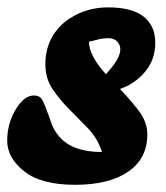

<svg xmlns="http://www.w3.org/2000/svg" viewBox="-40 -505 461 533"><path d="M293 -258Q322 -228 345.5 -197Q369 -166 369 -132Q369 -65 316 -28.5Q263 8 168.5 8Q74 8 27 -29.5Q-20 -67 -20 -114.5Q-20 -162 3.5 -201Q27 -240 54 -240Q70 -240 77 -228.5Q84 -217 103 -162Q110 -142 126 -124Q163 -83 243 -83Q231 -121 204.5 -148.5Q178 -176 152 -202Q126 -228 106 -257.5Q86 -287 86 -327Q86 -399 140 -444Q191 -484 258 -484.5Q325 -485 358 -459.5Q391 -434 391 -386.5Q391 -339 362.5 -305.5Q334 -272 293 -258ZM254 -299Q294 -342 294 -368Q294 -380 285.5 -389.5Q277 -399 261 -399Q245 -399 230.5 -395Q216 -391 207 -389Q207 -351 254 -299Z"/></svg>

Font: Leckerli One
Style: Regular
Weight: 400
Version: Version 1.001